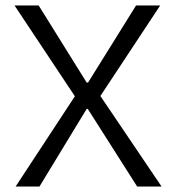

<svg xmlns="http://www.w3.org/2000/svg" viewBox="-20 -680 641 700"><path d="M37 0 253 -329 33 -660H121L296 -379H301L476 -660H564L346 -330L569 0H480L300 -283H296L124 0Z"/></svg>

Font: Bricolage Grotesque 24pt Light
Style: Regular
Weight: 300
Designer: Mathieu Triay
Foundry: Atelier Triay
Version: Version 1.001;gftools[0.9.33.dev8+g029e19f]